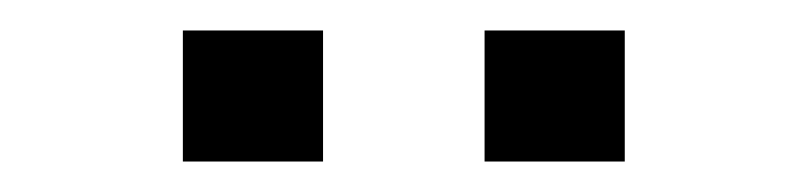

<svg xmlns="http://www.w3.org/2000/svg" viewBox="-20 -697 531 126"><path d="M100 -677H192V-591H100ZM298 -677H390V-591H298Z"/></svg>

Font: Cabin SemiBold
Style: Regular
Weight: 600
Designer: Pablo Impallari
Foundry: Pablo Impallari. http://www.impallari.com Igino Marini. http://www.ikern.com
Version: Version 2.001